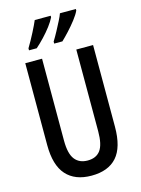

<svg xmlns="http://www.w3.org/2000/svg" viewBox="-138 -1017 811 1105"><g transform="rotate(-15 267.0 -465.0)"><path d="M469 -227Q469 -105 418 -47.5Q367 10 267 10Q169 10 117 -48Q65 -106 65 -226V-714H165V-226Q165 -148 191.5 -114Q218 -80 268 -80Q319 -80 344 -114Q369 -148 369 -227V-714H469ZM427 -931Q417 -909 395 -880.5Q373 -852 348 -825Q323 -798 304 -780H255V-792Q270 -816 285.5 -845Q301 -874 314 -899.5Q327 -925 332 -940H427ZM277 -931Q266 -908 245.5 -881Q225 -854 200 -827.5Q175 -801 151 -780H105V-792Q128 -830 150 -873Q172 -916 182 -940H277Z"/></g></svg>

Font: Noto Sans Lao Looped ExtraCondensed Medium
Style: Regular
Weight: 500
Width: 2
Designer: Mark Frömberg, Ben Mitchell
Foundry: The Fontpad Ltd
Version: Version 1.002; ttfautohint (v1.8.4.7-5d5b)